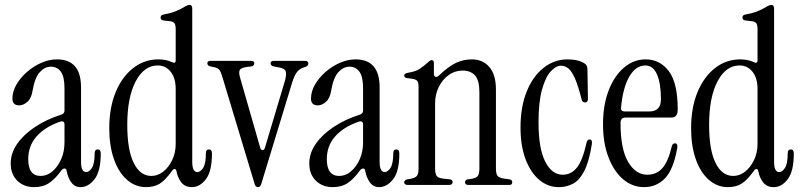

<svg xmlns="http://www.w3.org/2000/svg" viewBox="-20 -760 3287 789"><path d="M120 9Q78 9 51 -17.5Q24 -44 24 -88Q24 -131 51 -169.5Q78 -208 125 -239Q172 -270 232 -289Q245 -293 245 -306V-397Q245 -445 230 -465.5Q215 -486 189 -486Q164 -486 143.5 -463.5Q123 -441 114 -388Q109 -356 92.5 -341.5Q76 -327 59 -327Q31 -327 31 -355Q31 -384 47.5 -412.5Q64 -441 91 -464.5Q118 -488 150 -502Q182 -516 214 -516Q313 -516 313 -401V-95Q313 -53 334 -53Q347 -53 358 -70.5Q369 -88 369 -130Q369 -146 382 -146Q394 -146 394 -129Q394 -56 368.5 -23.5Q343 9 311 9Q287 9 273 -10.5Q259 -30 254 -57Q253 -67 245.5 -67.5Q238 -68 231 -58Q207 -25 182 -8Q157 9 120 9ZM147 -37Q173 -37 195 -55.5Q217 -74 231 -105Q245 -136 245 -175V-248Q245 -267 224 -259Q163 -237 129.5 -198.5Q96 -160 96 -106Q96 -37 147 -37Z M580 9Q536 9 501.5 -21.5Q467 -52 448 -106.5Q429 -161 429 -233Q429 -317 455 -380.5Q481 -444 527 -480Q573 -516 631 -516Q645 -516 659 -513.5Q673 -511 686 -505Q702 -497 702 -512V-640Q702 -658 696.5 -665Q691 -672 677 -673L651 -676Q640 -678 640 -688Q640 -698 651 -700Q683 -706 702.5 -714Q722 -722 735 -730Q751 -740 759 -740Q770 -740 770 -724V-95Q770 -53 791 -53Q804 -53 815 -70.5Q826 -88 826 -130Q826 -146 839 -146Q851 -146 851 -129Q851 -56 826 -23.5Q801 9 769 9Q740 9 725 -10.5Q710 -30 705 -57Q704 -65 698 -65.5Q692 -66 687 -58Q659 -19 636 -5Q613 9 580 9ZM602 -37Q628 -37 650.5 -54.5Q673 -72 687.5 -102Q702 -132 702 -169V-394Q702 -439 681.5 -465Q661 -491 628 -491Q572 -491 537.5 -425.5Q503 -360 503 -247Q503 -144 529.5 -90.5Q556 -37 602 -37Z M1040 9Q1031 9 1027 -2L894 -443Q887 -467 880.5 -474Q874 -481 860 -484L845 -487Q832 -490 832 -500Q832 -510 846 -510H1011Q1025 -510 1025 -500Q1025 -489 1012 -487L996 -485Q972 -482 966 -473.5Q960 -465 966 -443L1049 -154Q1052 -143 1059 -143Q1066 -143 1069 -154L1150 -425Q1158 -452 1154.5 -465.5Q1151 -479 1126 -483L1105 -487Q1092 -490 1092 -500Q1092 -510 1106 -510H1233Q1247 -510 1247 -499Q1247 -489 1235 -485L1226 -482Q1211 -477 1200.5 -464Q1190 -451 1180 -419L1053 -2Q1049 9 1040 9Z M1347 9Q1305 9 1278 -17.5Q1251 -44 1251 -88Q1251 -131 1278 -169.5Q1305 -208 1352 -239Q1399 -270 1459 -289Q1472 -293 1472 -306V-397Q1472 -445 1457 -465.5Q1442 -486 1416 -486Q1391 -486 1370.5 -463.5Q1350 -441 1341 -388Q1336 -356 1319.5 -341.5Q1303 -327 1286 -327Q1258 -327 1258 -355Q1258 -384 1274.5 -412.5Q1291 -441 1318 -464.5Q1345 -488 1377 -502Q1409 -516 1441 -516Q1540 -516 1540 -401V-95Q1540 -53 1561 -53Q1574 -53 1585 -70.5Q1596 -88 1596 -130Q1596 -146 1609 -146Q1621 -146 1621 -129Q1621 -56 1595.5 -23.5Q1570 9 1538 9Q1514 9 1500 -10.5Q1486 -30 1481 -57Q1480 -67 1472.5 -67.5Q1465 -68 1458 -58Q1434 -25 1409 -8Q1384 9 1347 9ZM1374 -37Q1400 -37 1422 -55.5Q1444 -74 1458 -105Q1472 -136 1472 -175V-248Q1472 -267 1451 -259Q1390 -237 1356.5 -198.5Q1323 -160 1323 -106Q1323 -37 1374 -37Z M1656 0Q1641 0 1641 -11Q1641 -20 1654 -23L1666 -25Q1687 -29 1693.5 -37.5Q1700 -46 1700 -67V-403Q1700 -421 1694.5 -427.5Q1689 -434 1675 -436L1654 -439Q1641 -440 1641 -450Q1641 -458 1657 -461Q1688 -466 1704.5 -477Q1721 -488 1739 -504Q1748 -513 1754 -513Q1763 -513 1763 -501V-456Q1763 -447 1769.5 -444.5Q1776 -442 1784 -450Q1824 -488 1854.5 -502Q1885 -516 1919 -516Q1964 -516 1991 -484.5Q2018 -453 2018 -392V-67Q2018 -46 2024.5 -37.5Q2031 -29 2052 -26L2074 -23Q2085 -21 2085 -11Q2085 0 2073 0H1905Q1891 0 1891 -11Q1891 -21 1902 -23L1916 -25Q1937 -28 1943.5 -37Q1950 -46 1950 -67V-381Q1950 -430 1932 -450Q1914 -470 1881 -470Q1849 -470 1823.5 -451.5Q1798 -433 1783 -402.5Q1768 -372 1768 -335V-67Q1768 -46 1774.5 -37Q1781 -28 1802 -26L1829 -23Q1840 -21 1840 -12Q1840 0 1825 0Z M2276 9Q2232 9 2196.5 -20.5Q2161 -50 2140 -105Q2119 -160 2119 -236Q2119 -321 2144.5 -384Q2170 -447 2214 -481.5Q2258 -516 2312 -516Q2358 -516 2384 -498Q2394 -491 2394 -476L2396 -354Q2396 -339 2384 -339Q2373 -339 2370 -352Q2356 -407 2343 -437Q2330 -467 2316 -478.5Q2302 -490 2285 -490Q2265 -490 2243.5 -467Q2222 -444 2207.5 -392.5Q2193 -341 2193 -257Q2193 -150 2220.5 -96Q2248 -42 2292 -42Q2327 -42 2350.5 -71Q2374 -100 2391 -176Q2394 -187 2403 -187Q2415 -187 2412 -167Q2401 -97 2381.5 -58.5Q2362 -20 2335.5 -5.5Q2309 9 2276 9Z M2627 9Q2579 9 2541 -23Q2503 -55 2480.5 -113.5Q2458 -172 2458 -249Q2458 -328 2481 -388Q2504 -448 2544 -482Q2584 -516 2633 -516Q2692 -516 2728.5 -467.5Q2765 -419 2765 -310Q2765 -277 2740 -277H2550Q2530 -277 2530 -254Q2530 -148 2561 -95Q2592 -42 2640 -42Q2678 -42 2702 -69Q2726 -96 2741 -160Q2744 -171 2754 -171Q2766 -171 2763 -151Q2747 -62 2712 -26.5Q2677 9 2627 9ZM2547 -302H2648Q2696 -302 2696 -352Q2696 -417 2680 -454Q2664 -491 2632 -491Q2593 -491 2566.5 -446Q2540 -401 2532 -318Q2530 -302 2547 -302Z M2971 9Q2927 9 2892.5 -21.5Q2858 -52 2839 -106.5Q2820 -161 2820 -233Q2820 -317 2846 -380.5Q2872 -444 2918 -480Q2964 -516 3022 -516Q3036 -516 3050 -513.5Q3064 -511 3077 -505Q3093 -497 3093 -512V-640Q3093 -658 3087.5 -665Q3082 -672 3068 -673L3042 -676Q3031 -678 3031 -688Q3031 -698 3042 -700Q3074 -706 3093.5 -714Q3113 -722 3126 -730Q3142 -740 3150 -740Q3161 -740 3161 -724V-95Q3161 -53 3182 -53Q3195 -53 3206 -70.5Q3217 -88 3217 -130Q3217 -146 3230 -146Q3242 -146 3242 -129Q3242 -56 3217 -23.5Q3192 9 3160 9Q3131 9 3116 -10.5Q3101 -30 3096 -57Q3095 -65 3089 -65.5Q3083 -66 3078 -58Q3050 -19 3027 -5Q3004 9 2971 9ZM2993 -37Q3019 -37 3041.5 -54.5Q3064 -72 3078.5 -102Q3093 -132 3093 -169V-394Q3093 -439 3072.5 -465Q3052 -491 3019 -491Q2963 -491 2928.5 -425.5Q2894 -360 2894 -247Q2894 -144 2920.5 -90.5Q2947 -37 2993 -37Z"/></svg>

Font: Instrument Serif
Style: Regular
Weight: 400
Designer: Rodrigo Fuenzalida
Foundry: fragTYPE
Version: Version 1.000; ttfautohint (v1.8.4.7-5d5b);gftools[0.9.27]